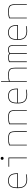

<svg xmlns="http://www.w3.org/2000/svg" viewBox="2305 -3085 790 5440"><g transform="rotate(-90 2700.0 -365.0)"><path d="M339 10Q213 10 151.5 -51.5Q90 -113 90 -240V-280Q90 -409 140.5 -469.5Q191 -530 300 -530Q409 -530 459.5 -469.5Q510 -409 510 -280V-252H100V-272H500L490 -262V-280Q490 -401 445 -455.5Q400 -510 300 -510Q200 -510 155 -455.5Q110 -401 110 -280V-240Q110 -161 134.5 -110Q159 -59 210 -34.5Q261 -10 339 -10Q374 -10 411.5 -14.5Q449 -19 480 -26V-6Q448 1 411 5.5Q374 10 339 10Z M936 0V-500H696V-520H956V0ZM934 -658Q915 -658 903.5 -669Q892 -680 892 -699Q892 -718 903.5 -729Q915 -740 934 -740Q953 -740 964.5 -729Q976 -718 976 -699Q976 -680 964.5 -669Q953 -658 934 -658Z M1300 -498Q1341 -515 1386.5 -522.5Q1432 -530 1490 -530Q1571 -530 1616.5 -513Q1662 -496 1681 -454.5Q1700 -413 1700 -340V0H1680V-340Q1680 -407 1664 -444Q1648 -481 1607 -495.5Q1566 -510 1491 -510Q1454 -510 1421.5 -506.5Q1389 -503 1361.5 -496.5Q1334 -490 1308 -479L1320 -494V0H1300Z M1900 -498Q1941 -515 1986.5 -522.5Q2032 -530 2090 -530Q2171 -530 2216.5 -513Q2262 -496 2281 -454.5Q2300 -413 2300 -340V0H2280V-340Q2280 -407 2264 -444Q2248 -481 2207 -495.5Q2166 -510 2091 -510Q2054 -510 2021.5 -506.5Q1989 -503 1961.5 -496.5Q1934 -490 1908 -479L1920 -494V0H1900Z M2739 10Q2613 10 2551.5 -51.5Q2490 -113 2490 -240V-280Q2490 -409 2540.5 -469.5Q2591 -530 2700 -530Q2809 -530 2859.5 -469.5Q2910 -409 2910 -280V-252H2500V-272H2900L2890 -262V-280Q2890 -401 2845 -455.5Q2800 -510 2700 -510Q2600 -510 2555 -455.5Q2510 -401 2510 -280V-240Q2510 -161 2534.5 -110Q2559 -59 2610 -34.5Q2661 -10 2739 -10Q2774 -10 2811.5 -14.5Q2849 -19 2880 -26V-6Q2848 1 2811 5.5Q2774 10 2739 10Z M3480 -340Q3480 -407 3464 -444Q3448 -481 3407 -495.5Q3366 -510 3291 -510Q3255 -510 3223 -507Q3191 -504 3163 -497.5Q3135 -491 3110 -480L3103 -499Q3142 -515 3188 -522.5Q3234 -530 3291 -530Q3371 -530 3416.5 -513Q3462 -496 3481 -454.5Q3500 -413 3500 -340V0H3480ZM3100 0V-730H3120V0Z M3660 0V-500Q3688 -515 3721 -522.5Q3754 -530 3795 -530Q3830 -530 3858 -522Q3886 -514 3901 -499Q3930 -517 3953.5 -523.5Q3977 -530 4011 -530Q4060 -530 4088.5 -517Q4117 -504 4128.5 -472.5Q4140 -441 4140 -386V0H4120V-386Q4120 -436 4111 -462.5Q4102 -489 4078.5 -499.5Q4055 -510 4011 -510Q3980 -510 3959.5 -504Q3939 -498 3910 -481V0H3890V-481Q3890 -481 3882 -488.5Q3874 -496 3853.5 -503Q3833 -510 3795 -510Q3728 -510 3680 -487V0Z M4539 10Q4413 10 4351.5 -51.5Q4290 -113 4290 -240V-280Q4290 -409 4340.5 -469.5Q4391 -530 4500 -530Q4609 -530 4659.5 -469.5Q4710 -409 4710 -280V-252H4300V-272H4700L4690 -262V-280Q4690 -401 4645 -455.5Q4600 -510 4500 -510Q4400 -510 4355 -455.5Q4310 -401 4310 -280V-240Q4310 -161 4334.5 -110Q4359 -59 4410 -34.5Q4461 -10 4539 -10Q4574 -10 4611.5 -14.5Q4649 -19 4680 -26V-6Q4648 1 4611 5.5Q4574 10 4539 10Z M4900 -498Q4941 -515 4986.5 -522.5Q5032 -530 5090 -530Q5171 -530 5216.5 -513Q5262 -496 5281 -454.5Q5300 -413 5300 -340V0H5280V-340Q5280 -407 5264 -444Q5248 -481 5207 -495.5Q5166 -510 5091 -510Q5054 -510 5021.5 -506.5Q4989 -503 4961.5 -496.5Q4934 -490 4908 -479L4920 -494V0H4900Z"/></g></svg>

Font: M PLUS Code Latin Expanded Thin
Style: Regular
Weight: 250
Width: 7
Designer: Coji Morishita
Foundry: UNDERFOREST DESIGN
Version: Version 1.002; ttfautohint (v1.8.3)